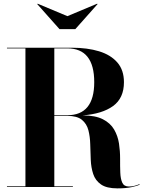

<svg xmlns="http://www.w3.org/2000/svg" viewBox="-20 -1007 784 1034"><path d="M343 -920 503 -987 505.5 -985 385.5 -850H300.5L180.5 -985L183 -987ZM17.5 -3.5H117V-746.5H17.5V-750H367.5Q450.5 -750 513.5 -730.8Q576.5 -711.5 612 -670.5Q647.5 -629.5 647.5 -564.5Q647.5 -478.5 589 -436Q530.5 -393.5 424.5 -385.5Q494 -385.5 534.5 -364.5Q575 -343.5 594.8 -309.2Q614.5 -275 620.8 -234.2Q627 -193.5 626.8 -152.8Q626.5 -112 627.8 -78Q629 -44 638.5 -23.2Q648 -2.5 674.5 -2.5Q690 -2.5 705.2 -6.5Q720.5 -10.5 731 -15.5L732.5 -13Q720.5 -6 688.8 0.8Q657 7.5 612.5 7.5Q554 7.5 523.8 -13.8Q493.5 -35 482 -69.8Q470.5 -104.5 468.8 -146Q467 -187.5 466 -229.2Q465 -271 456 -305.8Q447 -340.5 421 -361.8Q395 -383 342.5 -383H272.5V-3.5H372.5V0H17.5ZM342.5 -746.5H272.5V-386.5H342.5Q487.5 -386.5 487.5 -564.5Q487.5 -746.5 342.5 -746.5Z"/></svg>

Font: Bodoni* 48pt
Style: Bold
Weight: 700
Version: Version 2.3